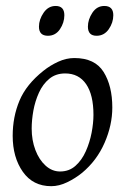

<svg xmlns="http://www.w3.org/2000/svg" viewBox="-20 -619 428 657"><path d="M364.3 -251Q364.3 -190.9 337.9 -130.4Q311.5 -69.8 261.2 -27.8Q237.8 -8.8 210 4.6Q182.1 18.1 155.3 18.1Q92.8 18.1 58.1 -31.2Q23.4 -80.6 23.4 -154.3Q23.4 -218.8 46.6 -274.4Q69.8 -330.1 128.9 -377Q151.4 -395 179 -407.7Q206.5 -420.4 234.4 -420.4Q304.7 -420.4 334.5 -372.8Q364.3 -325.2 364.3 -251ZM299.8 -226.1Q299.8 -294.4 274.7 -331.1Q249.5 -367.7 203.1 -367.7Q170.9 -367.7 148.7 -349.4Q126.5 -331.1 113.3 -302Q100.1 -272.9 94.2 -240.5Q88.4 -208 88.4 -179.2Q88.4 -139.2 101.1 -105.7Q113.8 -72.3 136 -52.2Q158.2 -32.2 185.5 -32.2Q216.8 -32.2 238.5 -51.8Q260.3 -71.3 273.7 -101.6Q287.1 -131.8 293.5 -165Q299.8 -198.2 299.8 -226.1ZM367.7 -566.9Q367.7 -541.5 352.1 -519Q336.4 -496.6 310.5 -496.6Q280.8 -496.6 280.8 -527.8Q280.8 -552.2 296.1 -575.4Q311.5 -598.6 336.9 -598.6Q367.7 -598.6 367.7 -566.9ZM200.2 -566.9Q200.2 -541.5 185.1 -519Q169.9 -496.6 144 -496.6Q113.3 -496.6 113.3 -527.8Q113.3 -552.2 129.2 -575.4Q145 -598.6 170.4 -598.6Q200.2 -598.6 200.2 -566.9Z"/></svg>

Font: Dai Banna SIL Light
Style: Italic
Weight: 300
Italic angle: -11°
Designer: Victor Gaultney
Foundry: SIL International
Version: Version 4.000